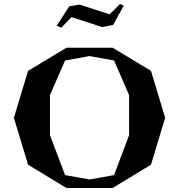

<svg xmlns="http://www.w3.org/2000/svg" viewBox="-20 -945 900 965"><path d="M545.9 0H314L121.1 -117.2L49.8 -353L121.1 -588.9L314 -705.1H545.9L738.8 -588.9L810.1 -353L738.8 -117.2ZM231 -266.1 307.1 -64.9 430.2 -43 553.2 -64.9 628.9 -266.1V-466.8L553.2 -641.1L430.2 -663.1L307.1 -641.1L231 -466.8ZM265.1 -815.9 288.1 -806.2 339.8 -858.9 493.2 -809.1 548.8 -819.8 602.1 -917 583 -924.8 530.8 -873 379.9 -921.9 328.1 -913.1Z"/></svg>

Font: Ortica Angular Bold
Style: Regular
Weight: 700
Designer: Benedetta Bovani
Foundry: Collletttivo
Version: Version 2.000;Glyphs 3.1.2 (3151)